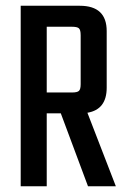

<svg xmlns="http://www.w3.org/2000/svg" viewBox="-20 -646 436 666"><path d="M142.1 -553.2V-325.2H230Q248 -325.2 253.9 -330.8Q259.8 -336.4 259.8 -354V-523.9Q259.8 -542 253.9 -547.6Q248 -553.2 230 -553.2ZM285.2 0 190.9 -252.9H142.1V0H51.8V-626H256.8Q350.1 -626 350.1 -538.1V-341.8Q350.1 -266.1 283.2 -254.9L381.8 0Z"/></svg>

Font: Teko
Style: Regular
Weight: 400
Designer: Manushi Parikh, Jonny Pinhorn
Foundry: Indian Type Foundry
Version: Version 2.000;PS 1.0;hotconv 1.0.79;makeotf.lib2.5.61930